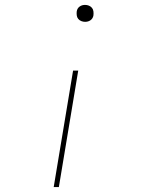

<svg xmlns="http://www.w3.org/2000/svg" viewBox="-20 -558 640 783"><path d="M327 -469Q319 -469 311.5 -472Q304 -475 299 -481Q294 -487 293 -495.5Q292 -504 293 -512Q294 -518 297 -523Q300 -528 305 -531.5Q310 -535 315.5 -536.5Q321 -538 327 -538Q335 -538 342.5 -535Q350 -532 355 -526Q360 -520 361 -511.5Q362 -503 361 -495Q360 -489 357 -484Q354 -479 349 -475.5Q344 -472 338.5 -470.5Q333 -469 327 -469ZM199 205 278 -270H299L220 205Z"/></svg>

Font: Iosevka Curly Slab ThEx
Style: Italic
Weight: 100
Width: 7
Italic angle: -9°
Monospace: yes
Designer: Belleve Invis
Foundry: Belleve Invis
Version: Version 11.1.0; ttfautohint (v1.8.3)